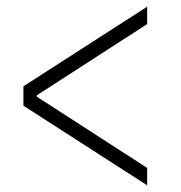

<svg xmlns="http://www.w3.org/2000/svg" viewBox="-20 -577 540 574"><path d="M420 -23 50 -261V-319L420 -557V-505L90 -292V-288L420 -75Z"/></svg>

Font: M PLUS 1 Code Light
Style: Regular
Weight: 300
Designer: Coji Morishita
Foundry: UNDERFOREST DESIGN
Version: Version 1.002